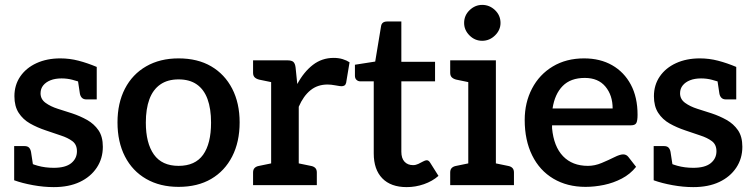

<svg xmlns="http://www.w3.org/2000/svg" viewBox="-20 -758 3090 786"><path d="M200 8Q159 8 115 0Q71 -8 38 -20V-100L92 -98Q104 -88 134.5 -79.5Q165 -71 200 -71Q248 -71 271.5 -90Q295 -109 295 -139Q295 -166 276.5 -180Q258 -194 228.5 -203.5Q199 -213 168 -224Q132 -236 103 -252.5Q74 -269 56.5 -296Q39 -323 39 -364Q39 -410 63 -445Q87 -480 129.5 -499.5Q172 -519 227 -519Q265 -519 301.5 -509.5Q338 -500 376 -484V-423L316 -420Q297 -426 276 -431.5Q255 -437 232 -437Q206 -437 187 -429.5Q168 -422 157 -408.5Q146 -395 146 -376Q146 -352 166.5 -337Q187 -322 217 -312.5Q247 -303 275 -294Q308 -283 336.5 -267Q365 -251 383 -225Q401 -199 401 -157Q401 -109 376 -71.5Q351 -34 306.5 -13Q262 8 200 8ZM296 -448 376 -429V-351H334Q322 -351 315.5 -357.5Q309 -364 307 -375ZM118 -64 38 -82V-160H80Q93 -160 99 -153.5Q105 -147 107 -136Z M711 -519Q789 -519 844.5 -486.5Q900 -454 930.5 -395Q961 -336 961 -257Q961 -177 930.5 -117.5Q900 -58 844.5 -25.5Q789 7 711 7Q635 7 578.5 -25.5Q522 -58 491.5 -117.5Q461 -177 461 -257Q461 -336 491.5 -395Q522 -454 578.5 -486.5Q635 -519 711 -519ZM711 -79Q779 -79 811.5 -124.5Q844 -170 844 -256Q844 -313 829.5 -352.5Q815 -392 785.5 -412.5Q756 -433 711 -433Q666 -433 636 -412Q606 -391 591.5 -351.5Q577 -312 577 -256Q577 -172 610 -125.5Q643 -79 711 -79Z M1090 0V-511H1156Q1174 -511 1181 -504.5Q1188 -498 1190 -482L1197 -414Q1224 -464 1261 -492.5Q1298 -521 1346 -521Q1366 -521 1382.5 -516Q1399 -511 1411 -503L1397 -419Q1395 -411 1390 -408Q1385 -405 1378 -405Q1372 -405 1353.5 -408.5Q1335 -412 1321 -412Q1280 -412 1251 -388.5Q1222 -365 1203 -321V0ZM1177 0 1189 -92 1252 -79Q1264 -77 1270.5 -70.5Q1277 -64 1277 -52V0ZM1016 0V-52Q1016 -64 1022.5 -70.5Q1029 -77 1041 -79L1104 -92L1116 0ZM1116 -511 1104 -419 1041 -432Q1029 -435 1022.5 -441.5Q1016 -448 1016 -460V-511Z M1645 8Q1580 8 1545 -28Q1510 -64 1510 -130V-425H1455Q1446 -425 1439.5 -431Q1433 -437 1433 -448V-493L1516 -506L1540 -651Q1543 -670 1565 -670H1623V-505H1761V-425H1623V-137Q1623 -110 1636 -96Q1649 -82 1671 -82Q1682 -82 1692.5 -87Q1703 -92 1712 -97Q1721 -102 1727 -102Q1735 -102 1741 -92L1775 -38Q1750 -16 1715.5 -4Q1681 8 1645 8Z M1897 0V-511H2010V0ZM1823 0V-52Q1823 -64 1829.5 -70.5Q1836 -77 1848 -79L1911 -92L1923 0ZM1984 0 1996 -92 2059 -79Q2071 -77 2077.5 -70.5Q2084 -64 2084 -52V0ZM1923 -511 1911 -419 1848 -432Q1836 -435 1829.5 -441.5Q1823 -448 1823 -460V-511ZM1954 -591Q1924 -591 1902 -613Q1880 -635 1880 -664Q1880 -695 1902.5 -716.5Q1925 -738 1954 -738Q1984 -738 2006.5 -716.5Q2029 -695 2029 -664Q2029 -635 2006.5 -613Q1984 -591 1954 -591Z M2377 7Q2302 7 2245.5 -26.5Q2189 -60 2158.5 -122Q2128 -184 2128 -267Q2128 -338 2158 -395.5Q2188 -453 2243 -486Q2298 -519 2371 -519Q2437 -519 2486 -491Q2535 -463 2562.5 -411.5Q2590 -360 2590 -288Q2590 -264 2585 -254.5Q2580 -245 2563 -245H2240Q2240 -242 2240 -239Q2240 -236 2240 -233Q2247 -158 2285 -118.5Q2323 -79 2387 -79Q2415 -79 2443.5 -91Q2472 -103 2495 -114.5Q2518 -126 2531 -126Q2544 -126 2552 -116L2584 -75Q2560 -45 2525.5 -27Q2491 -9 2452.5 -1Q2414 7 2377 7ZM2242 -314H2488Q2488 -368 2458.5 -403.5Q2429 -439 2374 -439Q2316 -439 2283.5 -406Q2251 -373 2242 -314Z M2818 8Q2777 8 2733 0Q2689 -8 2656 -20V-100L2710 -98Q2722 -88 2752.5 -79.5Q2783 -71 2818 -71Q2866 -71 2889.5 -90Q2913 -109 2913 -139Q2913 -166 2894.5 -180Q2876 -194 2846.5 -203.5Q2817 -213 2786 -224Q2750 -236 2721 -252.5Q2692 -269 2674.5 -296Q2657 -323 2657 -364Q2657 -410 2681 -445Q2705 -480 2747.5 -499.5Q2790 -519 2845 -519Q2883 -519 2919.5 -509.5Q2956 -500 2994 -484V-423L2934 -420Q2915 -426 2894 -431.5Q2873 -437 2850 -437Q2824 -437 2805 -429.5Q2786 -422 2775 -408.5Q2764 -395 2764 -376Q2764 -352 2784.5 -337Q2805 -322 2835 -312.5Q2865 -303 2893 -294Q2926 -283 2954.5 -267Q2983 -251 3001 -225Q3019 -199 3019 -157Q3019 -109 2994 -71.5Q2969 -34 2924.5 -13Q2880 8 2818 8ZM2914 -448 2994 -429V-351H2952Q2940 -351 2933.5 -357.5Q2927 -364 2925 -375ZM2736 -64 2656 -82V-160H2698Q2711 -160 2717 -153.5Q2723 -147 2725 -136Z"/></svg>

Font: Aleo SemiBold
Style: Regular
Weight: 600
Designer: Alessio Laiso
Foundry: Alessio Laiso
Version: Version 2.001;gftools[0.9.29]